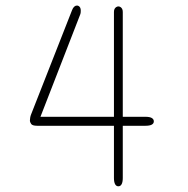

<svg xmlns="http://www.w3.org/2000/svg" viewBox="-20 -644 659 674"><path d="M395.5 10Q388 10 384 2.5Q380 -5 380 -19V-202.5H110.5Q94 -202.5 89.5 -208.8Q85 -215 85 -221.5Q85 -225.5 86 -231.2Q87 -237 89 -242L233 -608.5Q236 -616.5 240.5 -620.5Q245 -624.5 250 -624.5Q255.5 -624.5 259.5 -620Q263.5 -615.5 263.5 -606.5Q263.5 -603.5 263.2 -600.2Q263 -597 261.5 -593L122 -234H380V-602Q380 -608.5 382.2 -612.8Q384.5 -617 388.2 -619.2Q392 -621.5 395.5 -621.5Q399.5 -621.5 403 -619.2Q406.5 -617 408.8 -612.8Q411 -608.5 411 -602V-234H491Q505.5 -234 512.8 -229.8Q520 -225.5 520 -218Q520 -210.5 512.8 -206.5Q505.5 -202.5 491 -202.5H411V-19Q411 -5 407 2.5Q403 10 395.5 10Z"/></svg>

Font: Sono Monospace ExtraLight
Style: Regular
Weight: 250
Version: Version 2.112